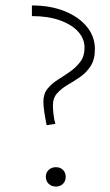

<svg xmlns="http://www.w3.org/2000/svg" viewBox="-20 -680 405 704"><path d="M151 -221Q147 -240 143 -265.5Q139 -291 139 -307Q139 -336 154.5 -355Q170 -374 192.5 -388Q215 -402 237 -417.5Q259 -433 274.5 -453.5Q290 -474 290 -505Q290 -538 266.5 -564Q243 -590 199.5 -605.5Q156 -621 97 -621V-660Q165 -660 217 -639Q269 -618 298.5 -582Q328 -546 328 -500Q328 -462 312.5 -438Q297 -414 274 -398Q251 -382 228.5 -369Q206 -356 190 -338.5Q174 -321 174 -294Q174 -281 176 -262Q178 -243 183 -226ZM185 4Q169 4 158.5 -6Q148 -16 148 -32Q148 -47 158.5 -57Q169 -67 185 -67Q201 -67 211 -57Q221 -47 221 -32Q221 -16 211 -6Q201 4 185 4Z"/></svg>

Font: Ysabeau SC ExtraLight
Style: Regular
Weight: 250
Designer: Christian Thalmann (Catharsis Fonts)
Version: Version 2.001;gftools[0.9.30]; featfreeze: smcp